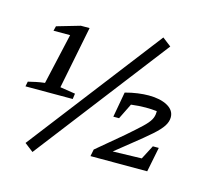

<svg xmlns="http://www.w3.org/2000/svg" viewBox="-102 -768 1003 938"><g transform="rotate(15 399.5 -299.0)"><path d="M23 -247 28 -272Q49 -277 67.5 -281Q86 -285 111 -288L169 -545H85L91 -569L208 -603H252L189 -287L266 -275L262 -247ZM139 54 95 20 612 -652 656 -618ZM418 0 425 -35 556 -145Q602 -185 628 -209.5Q654 -234 664 -252Q674 -270 674 -290Q674 -293 674 -296Q646 -299 618 -299Q583 -299 544 -294L505 -215H476L499 -343Q532 -352 562 -356Q592 -360 617 -360Q675 -360 711.5 -340Q748 -320 748 -284Q748 -262 733.5 -239.5Q719 -217 685 -187Q651 -157 593 -111L517 -50L663 -54L700 -125H730L705 0Z"/></g></svg>

Font: Piazzolla Medium
Style: Italic
Weight: 500
Italic angle: -11.3°
Designer: Juan Pablo del Peral
Foundry: Huerta Tipografica
Version: Version 1.330